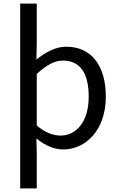

<svg xmlns="http://www.w3.org/2000/svg" viewBox="-20 -816 660 1065"><path d="M92 229H184V45L182 -48C230 -9 279 13 331 13C455 13 567 -94 567 -280C567 -448 490 -557 347 -557C287 -557 230 -524 182 -486L184 -580V-796H92ZM316 -64C280 -64 232 -78 184 -120V-406C236 -454 283 -480 328 -480C432 -480 472 -400 472 -279C472 -145 406 -64 316 -64Z"/></svg>

Font: Noto Sans CJK SC
Style: Regular
Weight: 400
Designer: Ryoko NISHIZUKA 西塚涼子 (kana, bopomofo & ideographs); Paul D. Hunt (Latin, Greek & Cyrillic); Sandoll Communications 산돌커뮤니
Foundry: Adobe
Version: Version 2.004;hotconv 1.0.118;makeotfexe 2.5.65603